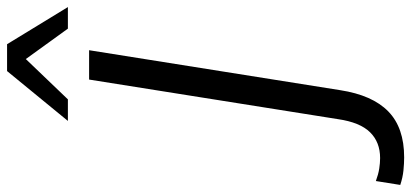

<svg xmlns="http://www.w3.org/2000/svg" viewBox="-398 -647 1163 543"><g transform="rotate(-90 183.5 -375.5)"><path d="M10 186Q-7 186 -27 184Q-47 182 -68 175L-57 106Q-38 113 -22 115.5Q-6 118 8 118Q53 118 81 89.5Q109 61 118 -1L230 -705H313L200 5Q186 96 140 141Q94 186 10 186ZM113 -765 254 -937H330L435 -765H374L288 -884L174 -765Z"/></g></svg>

Font: Mulish
Style: Italic
Weight: 400
Italic angle: -9°
Designer: Vernon Adams
Foundry: Vernon Adams
Version: Version 3.603; ttfautohint (v1.8.3)